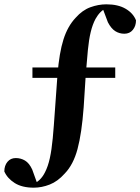

<svg xmlns="http://www.w3.org/2000/svg" viewBox="-26 -751 649 888"><path d="M130 117Q76 117 42 95.5Q8 74 -6 42Q-6 15 8.5 -2.5Q23 -20 47 -20Q70 -20 89.5 -8.5Q109 3 123 33L150 108L114 105L124 101Q161 88 182 46Q196 19 204.5 -19.5Q213 -58 218 -112Q223 -166 228 -240L240 -407Q248 -507 267.5 -568.5Q287 -630 324 -669Q355 -704 392 -717.5Q429 -731 466 -731Q520 -731 555 -710.5Q590 -690 603 -657Q603 -631 588.5 -613Q574 -595 549 -595Q526 -595 507 -607Q488 -619 473 -648L444 -725L481 -721L470 -715Q452 -708 439 -695Q426 -682 416 -664Q402 -638 393.5 -602.5Q385 -567 380.5 -520Q376 -473 371 -411L361 -255Q352 -134 332.5 -61.5Q313 11 273 52Q241 88 204 102.5Q167 117 130 117ZM124 -391V-439H507V-391Z"/></svg>

Font: Noto Serif JP ExtraBold
Style: Regular
Weight: 800
Designer: Ryoko NISHIZUKA 西塚涼子 (kana & ideographs); Frank Grießhammer (Latin, Greek & Cyrillic); Wenlong ZHANG 张文龙 (bopomofo); San
Foundry: Adobe
Version: Version 2.003-H1;hotconv 1.1.1;makeotfexe 2.6.0